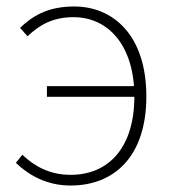

<svg xmlns="http://www.w3.org/2000/svg" viewBox="-20 -560 532 593"><path d="M198 13C333 13 432 -77 432 -262C432 -452 329 -540 209 -540C123 -540 77 -507 42 -474L65 -448C100 -481 141 -507 207 -507C314 -507 395 -420 395 -262C395 -107 318 -20 198 -20C134 -20 87 -46 49 -82L29 -57C70 -18 125 13 198 13ZM125 -261H406V-294H125Z"/></svg>

Font: Source Han Sans JP VF
Style: Regular
Weight: 250
Designer: Ryoko NISHIZUKA 西塚涼子 (kana, bopomofo & ideographs); Paul D. Hunt (Latin, Greek & Cyrillic); Sandoll Communications 산돌커뮤니
Foundry: Adobe
Version: Version 2.004;hotconv 1.0.118;makeotfexe 2.5.65603